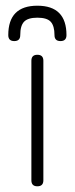

<svg xmlns="http://www.w3.org/2000/svg" viewBox="-20 -653 262 673"><path d="M213 -530Q213 -509 192 -509Q171 -509 171 -530Q171 -562 158 -576.5Q145 -591 111 -591Q78 -591 64.5 -577Q51 -563 51 -530Q51 -509 30 -509Q9 -509 9 -530Q9 -633 111 -633Q213 -633 213 -530ZM90 -21V-440Q90 -461 111 -461Q132 -461 132 -440V-21Q132 0 111 0Q90 0 90 -21Z"/></svg>

Font: Jura Light
Style: Regular
Weight: 300
Designer: Daniel Johnson, Alexei Vanyashin
Foundry: Daniel Johnson
Version: Version 5.103